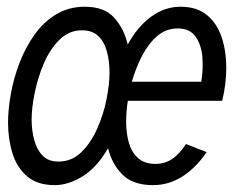

<svg xmlns="http://www.w3.org/2000/svg" viewBox="-20 -527 679 559"><path d="M425.7 12Q366.8 12 336.2 -18.9Q305.6 -49.9 294.6 -95.4Q262.3 -39.4 220.6 -13.7Q178.9 12 139.6 12Q89.1 12 59.2 -13.4Q29.2 -38.9 16.3 -80.6Q3.4 -122.3 3.4 -170.2Q3.4 -208.2 11.6 -253.8Q19.8 -299.4 36.8 -343.9Q53.8 -388.3 80.2 -425.6Q106.5 -462.8 143.3 -485.1Q180.1 -507.4 226.9 -507.4Q283.7 -507.4 312.4 -475.5Q341.2 -443.6 351.8 -397.2Q380.7 -449.9 420.3 -478.6Q459.9 -507.4 505.5 -507.4Q553.1 -507.4 582.4 -483.3Q611.7 -459.2 625.2 -419Q638.7 -378.8 638.8 -330.5Q638.9 -282.3 626.9 -233.6H352.2Q347.1 -202.3 347.3 -169.7Q347.6 -137 355.6 -110Q363.6 -83 382.4 -66.4Q401.3 -49.8 432.9 -49.8Q459.7 -49.8 480.8 -63.8Q501.9 -77.8 521.5 -107.6L581.8 -84.1Q549.7 -37.6 510.4 -12.8Q471 12 425.7 12ZM150.3 -56.6Q188.8 -56.6 216.6 -83.7Q244.5 -110.9 262.9 -152.3Q281.4 -193.7 290.1 -237.8Q298.9 -281.8 298.9 -315.9Q298.9 -347.6 291.6 -375.9Q284.4 -404.2 266.7 -421.5Q249 -438.8 218.5 -438.8Q181 -438.8 153.2 -411.3Q125.4 -383.8 107.6 -342.2Q89.9 -300.5 81 -256.6Q72.1 -212.7 72.1 -178.9Q72.1 -147.9 79.5 -119.8Q86.9 -91.8 103.8 -74.2Q120.8 -56.6 150.3 -56.6ZM363.8 -289.1H566Q572.1 -326 569.1 -361.6Q566 -397.1 549.2 -420.7Q532.5 -444.2 497.3 -444.2Q463.5 -444.2 437.5 -421.8Q411.6 -399.4 393.5 -364.2Q375.4 -329 363.8 -289.1Z"/></svg>

Font: Atkinson Hyperlegible Mono ExtraLight
Style: Italic
Weight: 200
Italic angle: -12°
Monospace: yes
Designer: Elliott Scott, Megan Eiswerth, Linus Boman, Theodore Petrosky, Letters from Sweden
Foundry: Applied Design Works, Letters from Sweden
Version: Version 2.001